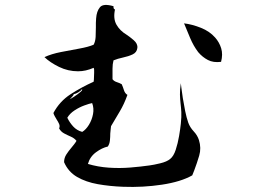

<svg xmlns="http://www.w3.org/2000/svg" viewBox="-20 -760 1040 773"><path d="M781 -196Q791 -164 782 -133.5Q773 -103 762 -74Q760 -69 758 -64Q756 -59 754 -54Q708 -28 632 -16.5Q556 -5 476 -8Q422 -10 374 -18.5Q326 -27 290.5 -47.5Q255 -68 238 -107Q238 -124 247 -138Q256 -152 268 -166Q273 -172 278.5 -179Q284 -186 288 -193Q279 -204 265 -210Q251 -216 238 -223Q225 -230 218 -243Q222 -252 218 -261Q214 -270 208 -279Q204 -286 200.5 -292Q197 -298 195 -305Q220 -352 264 -380.5Q308 -409 357 -431Q357 -433 358 -439Q358 -452 359 -466.5Q360 -481 357 -487Q341 -480 325.5 -476.5Q310 -473 294 -473Q254 -473 218 -490.5Q182 -508 159 -530Q187 -543 225.5 -550.5Q264 -558 300 -564.5Q336 -571 357 -580Q364 -593 365 -611.5Q366 -630 366 -650Q366 -659 366 -668Q366 -677 367 -686Q369 -715 382.5 -731Q396 -747 437 -735Q436 -723 443 -722Q435 -685 449 -660.5Q463 -636 490 -620Q501 -613 518 -598.5Q535 -584 533 -567Q531 -549 514 -541Q497 -533 475.5 -528.5Q454 -524 437 -517Q433 -502 433 -484Q433 -466 433 -452Q433 -444 433 -441Q439 -433 450 -429.5Q461 -426 470 -421Q475 -410 479 -397Q483 -384 493 -378Q480 -341 462 -311Q444 -281 427 -252Q426 -246 425.5 -238.5Q425 -231 424 -223Q424 -209 422.5 -194.5Q421 -180 414 -170Q391 -165 366.5 -147Q342 -129 334 -100Q374 -88 418 -85Q462 -82 504.5 -85.5Q547 -89 582 -94Q598 -96 625 -102.5Q652 -109 665 -120Q679 -131 687.5 -157Q696 -183 701 -212.5Q706 -242 708 -262Q711 -290 710 -308.5Q709 -327 707 -343Q705 -361 704.5 -379Q704 -397 708 -425Q708 -425 710 -408Q712 -391 716 -365.5Q720 -340 725.5 -313Q731 -286 738 -266Q745 -247 760 -231Q775 -215 781 -196ZM870 -511Q839 -507 817 -518.5Q795 -530 778 -550Q759 -575 745.5 -607Q732 -639 721 -666Q754 -662 789 -648Q824 -634 846 -609Q863 -590 870.5 -565.5Q878 -541 870 -511ZM351 -345Q340 -343 319.5 -335.5Q299 -328 280 -315.5Q261 -303 251 -286Q260 -267 274.5 -251Q289 -235 311 -229Q326 -238 338 -257.5Q350 -277 354.5 -300.5Q359 -324 351 -345ZM310 -401Q306 -395 295.5 -388.5Q285 -382 277 -381Q276 -376 268.5 -368.5Q261 -361 261 -361Q265 -362 278 -370.5Q291 -379 302.5 -388.5Q314 -398 310 -401Z"/></svg>

Font: Yuji Syuku
Style: Regular
Weight: 400
Designer: Kataoka Yuji
Foundry: Kinuta Font Factory
Version: Version 3.002